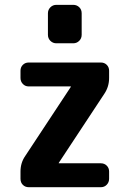

<svg xmlns="http://www.w3.org/2000/svg" viewBox="-20 -780 540 800"><path d="M400.4 -519.5Q415 -519.5 424.8 -509.8Q434.6 -500 434.6 -485.4V-455.1Q434.6 -418.9 415 -389.6L225.6 -102.5Q225.6 -101.6 225.1 -101.6Q224.6 -101.6 224.6 -100.6Q224.6 -99.6 225.6 -99.6H400.4Q415 -99.6 424.8 -89.8Q434.6 -80.1 434.6 -65.4V-35.2Q434.6 -20.5 424.8 -10.3Q415 0 400.4 0H99.6Q85 0 75.2 -9.8Q65.4 -19.5 65.4 -35.2V-65.4Q65.4 -101.6 85 -129.9L274.4 -417Q274.4 -418 274.9 -418Q275.4 -418 275.4 -418.9Q275.4 -419.9 274.4 -419.9H99.6Q85 -419.9 75.2 -430.2Q65.4 -440.4 65.4 -455.1V-485.4Q65.4 -500 75.2 -509.8Q85 -519.5 99.6 -519.5ZM214.8 -759.8H285.2Q299.8 -759.8 310.1 -750Q320.3 -740.2 320.3 -724.6V-634.8Q320.3 -620.1 310.1 -609.9Q299.8 -599.6 285.2 -599.6H214.8Q200.2 -599.6 189.9 -609.9Q179.7 -620.1 179.7 -634.8V-724.6Q179.7 -739.3 189.9 -749.5Q200.2 -759.8 214.8 -759.8Z"/></svg>

Font: Rounded-L Mgen+ 1mn bold
Style: Bold
Weight: 700
Designer: [Source Han Sans]
Ryoko NISHIZUKA  (kana & ideographs); Paul D. Hunt (Latin, Greek & Cyrillic); Wenlong ZHANG  (bopomofo
Version: Version 1.059.20150602